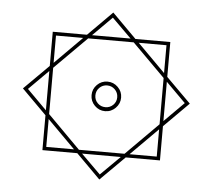

<svg xmlns="http://www.w3.org/2000/svg" viewBox="-57 -778 1089 983"><g transform="rotate(5 487.5 -286.0)"><path d="M364.7 18.1H185.5V-161.1L58.6 -288.1L185.5 -414.6V-590.3H361.3L485.8 -715.3L610.4 -590.3H789.6V-411.1L916.5 -284.7L789.6 -157.7V18.1H613.8L488.8 142.6ZM387.2 -590.3H585.4L485.8 -689ZM771.5 -429.2V-572.3H628.9ZM203.6 -432.1 343.3 -572.3H203.6ZM203.6 -406.7V-168.9L371.6 0H606L771.5 -166V-403.8L603 -572.3H369.1ZM185.5 -388.7 84.5 -287.6 185.5 -186.5ZM789.6 -386.2V-184.1L890.6 -285.2ZM411.6 -284.7Q411.6 -315.9 433.8 -338.1Q456.1 -360.4 487.3 -360.4Q518.6 -360.4 541 -338.1Q563.5 -315.9 563.5 -284.7Q563.5 -253.4 541 -231Q518.6 -208.5 487.3 -208.5Q456.1 -208.5 433.8 -231Q411.6 -253.4 411.6 -284.7ZM431.2 -284.7Q431.2 -261.2 447.5 -245.1Q463.9 -229 487.3 -229Q510.7 -229 527.1 -245.1Q543.5 -261.2 543.5 -284.7Q543.5 -308.1 527.1 -324.5Q510.7 -340.8 487.3 -340.8Q463.9 -340.8 447.5 -324.5Q431.2 -308.1 431.2 -284.7ZM203.6 -143.1V0H346.2ZM631.8 0H771.5V-140.1ZM588.4 18.1H389.2L488.8 116.7Z"/></g></svg>

Font: Vazirmatn UI NL Thin
Style: Regular
Weight: 100
Designer: Saber Rastikerdar
Foundry: Saber Rastikerdar
Version: Version 33.003